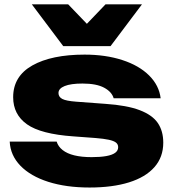

<svg xmlns="http://www.w3.org/2000/svg" viewBox="-20 -837 793 874"><path d="M387.7 16.6Q281.2 16.6 200 -9.2Q118.9 -35.1 73 -82.5Q27.2 -130 24.2 -192.3H238Q244.7 -170 265 -154Q285.3 -137.9 318.4 -129.8Q351.5 -121.7 397.1 -121.7Q436.8 -121.7 463.9 -126.6Q491 -131.5 504.5 -141.6Q517.9 -151.6 517.9 -166.9Q517.9 -180.1 507.9 -188Q497.8 -195.9 475.3 -200.8Q452.8 -205.7 414.2 -208.8L314.2 -216.2Q165.8 -226.5 102.8 -271.2Q39.9 -315.9 39.9 -394.6Q39.9 -489.9 127.4 -539.2Q215 -588.4 365.1 -588.4Q460.6 -588.4 536.9 -563.6Q613.2 -538.8 658.8 -493.5Q704.3 -448.2 711.3 -389.6H497.4Q489.1 -418.9 454 -437.8Q418.9 -456.7 355.5 -456.7Q302.4 -456.7 274.3 -445.3Q246.2 -434 246.2 -413.6Q246.2 -395.8 263.6 -386.6Q280.9 -377.5 327.3 -374.1L459.3 -364.3Q557.9 -357.6 615.7 -335.6Q673.4 -313.6 698.3 -277.2Q723.2 -240.7 723.2 -187.6Q723.2 -121.8 682.9 -76.1Q642.6 -30.4 567.4 -6.9Q492.1 16.6 387.7 16.6ZM267.9 -627 124.9 -817.2H290.4L424.3 -677.7H326.7L460.3 -817.2H626.2L483.2 -627Z"/></svg>

Font: Unbounded Variable
Style: Regular
Weight: 400
Designer: Luke Prowse, Jean-Baptiste Morizot, Fátima Lázaro, Florian Runge
Foundry: NaN
Version: Version 1.600;FEAKit 1.0